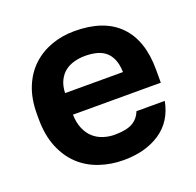

<svg xmlns="http://www.w3.org/2000/svg" viewBox="-103 -650 786 770"><g transform="rotate(-20 290.0 -265.0)"><path d="M300 12Q246 12 197.5 -4.5Q149 -21 113 -54.5Q77 -88 56 -139.5Q35 -191 35 -260V-280Q35 -346 55 -395Q75 -444 110 -476.5Q145 -509 191 -525.5Q237 -542 290 -542Q415 -542 480 -476Q545 -410 545 -285V-229H170Q171 -194 182 -168.5Q193 -143 211 -127Q229 -111 252.5 -103.5Q276 -96 300 -96Q351 -96 377 -111Q403 -126 414 -155H535Q519 -72 456 -30Q393 12 300 12ZM295 -434Q272 -434 249.5 -428Q227 -422 210 -409Q193 -396 182 -374Q171 -352 170 -321H417Q416 -354 406.5 -376Q397 -398 380.5 -411Q364 -424 342 -429Q320 -434 295 -434Z"/></g></svg>

Font: Golos Text DemiBold
Style: Regular
Weight: 600
Designer: A.Korolkova, Vitaly Kuzmin
Foundry: ParaType Ltd
Version: Version 2.002